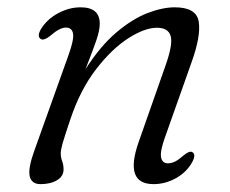

<svg xmlns="http://www.w3.org/2000/svg" viewBox="-20 -482 614 512"><path d="M89.5 -377.5Q77.5 -384 89 -404Q105 -430.5 134.5 -446.5Q164 -462.5 195 -462.5Q246 -462.5 246 -419Q246 -401 237 -374.8Q228 -348.5 208 -297.5Q247 -358.5 289.5 -394.8Q332 -431 372.5 -446.8Q413 -462.5 446 -462.5Q504 -462.5 510 -424Q516 -385.5 490.5 -315L420 -116Q406.5 -78.5 409.5 -62.5Q412.5 -46.5 428 -46.5Q437 -46.5 446.8 -51.2Q456.5 -56 469.5 -67.5Q485 -80.5 492.5 -76.5Q503.5 -70.5 493 -50.5Q478.5 -23.5 449.8 -7.2Q421 9 389.5 9Q310.5 9 349.5 -102.5L422 -309Q441.5 -364.5 435 -386.2Q428.5 -408 398.5 -408Q366 -408 322.2 -380Q278.5 -352 236.5 -297.8Q194.5 -243.5 168 -165Q152 -117.5 147 -100Q142 -82.5 142 -73Q142 -62 145.8 -52.2Q149.5 -42.5 149.5 -30Q149.5 -12 132.2 -1.5Q115 9 88 9Q64 9 59.2 -12.2Q54.5 -33.5 72 -81.5L162.5 -334.5Q177.5 -376 174.8 -392.2Q172 -408.5 155.5 -408.5Q139 -408.5 114 -386.5Q97.5 -373.5 89.5 -377.5Z"/></svg>

Font: Fraunces 9pt S050 Light
Style: Italic
Weight: 300
Italic angle: -16°
Version: Version 1.000; ttfautohint (v1.8.3)